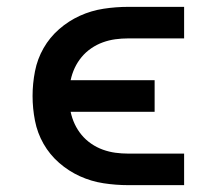

<svg xmlns="http://www.w3.org/2000/svg" viewBox="-20 -540 640 560"><path d="M517 0H354Q318 0 282 -5.5Q246 -11 213 -26Q180 -41 152.5 -65Q125 -89 107 -120.5Q89 -152 82 -188Q75 -224 75 -260Q75 -296 82 -332Q89 -368 107 -399.5Q125 -431 152.5 -455Q180 -479 213 -494Q246 -509 282 -514.5Q318 -520 354 -520H517V-428H354Q335 -428 316.5 -425.5Q298 -423 280 -416.5Q262 -410 246 -399Q230 -388 218 -373.5Q206 -359 198 -342Q190 -325 186 -306H431V-214H186Q190 -195 198 -178Q206 -161 218 -146.5Q230 -132 246 -121Q262 -110 280 -103.5Q298 -97 316.5 -94.5Q335 -92 354 -92H517Z"/></svg>

Font: Iosevka Aile Semibold
Style: Regular
Weight: 600
Designer: Belleve Invis
Foundry: Belleve Invis
Version: Version 31.1.0; ttfautohint (v1.8.4)